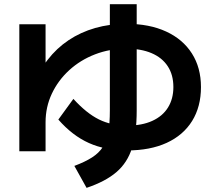

<svg xmlns="http://www.w3.org/2000/svg" viewBox="-20 -814 1040 927"><path d="M73.3 -83.7V-697H200V-397H141.3Q166.6 -468.6 209.8 -524.8Q253 -581 311 -619.8Q369 -658.6 439.5 -678.8Q510 -699 590.7 -699Q701.3 -699 782 -661.8Q862.7 -624.7 906.5 -556Q950.3 -487.3 950.3 -393.7Q950.3 -298.7 907.5 -229.8Q864.7 -161 784.8 -124.3Q705 -87.7 594 -87.7Q489.3 -87.7 409.5 -123.4Q329.7 -159 261.7 -236.7L334.3 -336.6Q397.6 -267 457.8 -237.3Q518 -207.6 594 -207.6Q665.7 -207.6 715.5 -230.5Q765.4 -253.3 791.2 -295.1Q817.1 -337 817.1 -393.7Q817.1 -453 789.7 -494.5Q762.4 -536 711.5 -557.5Q660.7 -579 590.7 -579Q509.7 -579 438.6 -551.5Q367.6 -524 314.1 -475Q260.6 -426 230.3 -361.7Q200 -297.3 200 -223.7V-83.7ZM339 -13Q390.7 -32.3 424.2 -53.8Q457.7 -75.3 476.7 -104.5Q495.7 -133.6 503 -176Q510.4 -218.3 510.4 -280.3V-793.7H640V-280.3Q640 -170.7 617.5 -99.5Q595 -28.3 542.1 17Q489.3 62.3 398 93Z"/></svg>

Font: M PLUS 1 Thin
Style: Regular
Weight: 100
Designer: Coji Morishita
Foundry: UNDERFOREST DESIGN
Version: Version 1.001